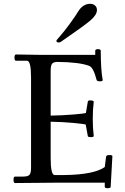

<svg xmlns="http://www.w3.org/2000/svg" viewBox="-20 -959 654 1008"><path d="M289 -736Q276 -736 276 -745Q276 -748 297 -771.5Q318 -795 348.5 -837Q379 -879 390 -898Q415 -939 454 -939Q469 -939 479 -930Q489 -921 489 -907Q489 -881 455 -852Q421 -823 299 -739Q294 -736 289 -736ZM64 -673 190 -671H480V-692Q480 -701 494.5 -701Q509 -701 509 -692Q509 -592 519 -540Q521 -532 505 -532Q489 -532 487 -540Q471 -603 449 -613Q396 -633 279 -634Q259 -633 252.5 -623Q246 -613 246 -588V-352Q308 -353 367 -358Q426 -363 431 -366L441 -425Q442 -432 453 -432Q474 -432 472 -423Q467 -384 467 -335Q467 -286 472 -247Q474 -239 457.5 -239Q441 -239 441 -245L430 -305Q424 -308 366.5 -313.5Q309 -319 246 -320V-128Q246 -40 267 -40H318Q473 -42 530 -82L537 -137Q539 -145 554.5 -145Q570 -145 570 -139L561 22Q561 29 545.5 29Q530 29 530 22V0H283L59 2Q51 2 51 -15Q51 -32 59 -32H102Q127 -32 135 -41.5Q143 -51 143 -78V-552Q143 -640 122 -640H64Q56 -640 56 -656.5Q56 -673 64 -673Z"/></svg>

Font: Sedan
Style: Regular
Weight: 400
Designer: Sebastian Salazar
Foundry: Sebastian Salazar
Version: Version 1.001